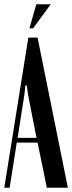

<svg xmlns="http://www.w3.org/2000/svg" viewBox="-24 -874 336 894"><path d="M108 -699H151L292 0H194L151 -210H54L21 0H-4ZM90 -436 58 -232H146L106 -436L101 -476H94ZM113 -742 145 -854H212L130 -742Z"/></svg>

Font: Moniqa Narrow Heading
Style: Bold
Weight: 700
Width: 4
Designer: Rajesh Rajput
Foundry: Rajesh Rajput
Version: Version 1.000